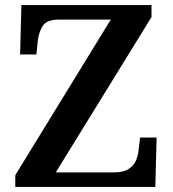

<svg xmlns="http://www.w3.org/2000/svg" viewBox="-20 -734 678 754"><path d="M40 0V-46L415 -657H210Q164 -657 148 -632.5Q132 -608 128 -570L123 -520H59L64 -714H575V-667L199 -57H429Q465 -57 485.5 -70.5Q506 -84 514.5 -105Q523 -126 525 -150L530 -194H595L590 0Z"/></svg>

Font: Noto Serif Thai SemiBold
Style: Regular
Weight: 600
Designer: Monotype Design Team
Foundry: Monotype Imaging Inc.
Version: Version 2.001; ttfautohint (v1.8.4.7-5d5b)